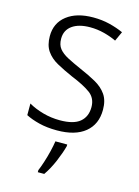

<svg xmlns="http://www.w3.org/2000/svg" viewBox="-116 -607 648 894"><g transform="rotate(15 208.0 -160.5)"><path d="M375 -138Q375 -68 327.5 -29Q280 10 192 10Q144 10 106 0.5Q68 -9 41 -23V-79Q72 -61 111.5 -50Q151 -39 193 -39Q259 -39 289.5 -64.5Q320 -90 320 -136Q320 -179 288.5 -202.5Q257 -226 195 -251Q152 -270 118.5 -288.5Q85 -307 66 -334.5Q47 -362 47 -406Q47 -469 94 -505.5Q141 -542 221 -542Q263 -542 299.5 -533Q336 -524 367 -510L346 -464Q319 -477 286 -485.5Q253 -494 219 -494Q164 -494 132.5 -471.5Q101 -449 101 -408Q101 -378 115.5 -360Q130 -342 157.5 -327.5Q185 -313 226 -295Q268 -277 302 -258Q336 -239 355.5 -211Q375 -183 375 -138ZM256 69Q247 103 229 145.5Q211 188 188 221H157V211Q164 195 173 167.5Q182 140 189 111Q196 82 199 61H256Z"/></g></svg>

Font: Noto Sans Lao Looped SemiCondensed Light
Style: Regular
Weight: 300
Width: 4
Designer: Mark Frömberg, Ben Mitchell
Foundry: The Fontpad Ltd
Version: Version 1.002; ttfautohint (v1.8.4.7-5d5b)